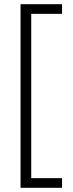

<svg xmlns="http://www.w3.org/2000/svg" viewBox="-20 -737 349 916"><path d="M276 159V113H129V-671H276V-717H78V159Z"/></svg>

Font: Noto Sans Georgian ExtraCondensed Light
Style: Regular
Weight: 300
Width: 2
Designer: Monotype Design Team, Akaki Razmadze
Foundry: Google LLC
Version: Version 2.005